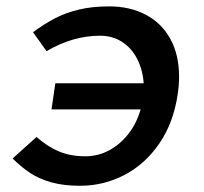

<svg xmlns="http://www.w3.org/2000/svg" viewBox="-20 -574 640 602"><path d="M19.5 -77 94.5 -144.5Q130 -113.5 165.8 -98.8Q201.5 -84 247.5 -84Q288 -84 323.2 -103.2Q358.5 -122.5 383.8 -155.8Q409 -189 421 -231H141.5L153.5 -313H430.5Q427.5 -355.5 410 -389.5Q392.5 -423.5 362.5 -442.8Q332.5 -462 294 -462Q208 -462 126 -413.5L83.5 -473Q119.5 -499.5 152.8 -516.8Q186 -534 227.5 -544Q269 -554 322 -554Q387.5 -554 437.2 -527.8Q487 -501.5 514.2 -451.8Q541.5 -402 541.5 -333.5Q541.5 -307 537 -277.5Q524 -189.5 480 -124.8Q436 -60 370.8 -25.8Q305.5 8.5 231 8.5Q179.5 8.5 141.2 -2.2Q103 -13 75.2 -31.2Q47.5 -49.5 19.5 -77Z"/></svg>

Font: JuliaMono BoldItalic
Style: Regular
Weight: 700
Italic angle: -9°
Monospace: yes
Designer: cormullion
Foundry: corm
Version: Version 0.049; ttfautohint (v1.8.4)